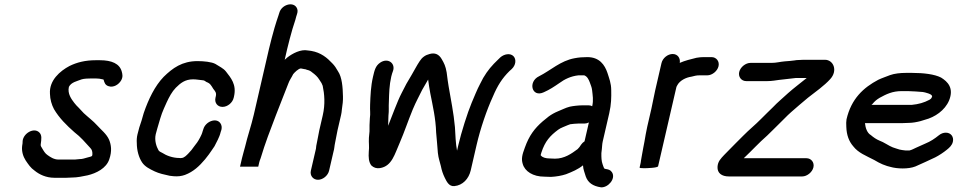

<svg xmlns="http://www.w3.org/2000/svg" viewBox="-20 -772 4326 864"><path d="M441.8 -415C443.1 -415 444.4 -414.7 445.6 -414L446.3 -413C450 -399.6 453.4 -389.5 467.3 -384.5C491 -375.9 515 -392.3 525.3 -410.5C534 -425.9 531 -438.4 527.9 -450C518.3 -485.5 482.7 -501 429.7 -501H410.7C364.3 -501 326.6 -491.7 292.7 -475C250.4 -452.7 200.6 -410.3 204.8 -350C205.3 -324.7 212.5 -300.5 222.9 -281C246.3 -240.8 280 -207.7 314.9 -177C343.4 -155.4 363.7 -130.9 386.5 -106C393.8 -98.5 396.2 -90.2 395.8 -77L394.2 -70C391.9 -68.7 389.6 -67.7 387.5 -67L372.5 -63C360.6 -59.7 350.9 -56 337.9 -56C331.1 -55.3 324 -54.7 316.5 -54H243.5C221.9 -54 205.7 -65.9 194.1 -74C183.1 -81.2 176.8 -92.5 170 -104C166.9 -109 161.8 -116 163.2 -122C166.5 -147.1 169.6 -163.8 156.3 -176.5C132.2 -199.3 85.8 -172.7 81.9 -138C82 -131.5 81.3 -122.7 79.6 -115C76.7 -89.7 84.5 -67.4 95.5 -50C107.9 -31.9 117.7 -16.4 135.9 -4C156.4 12.9 187.2 28 224.5 28H278.5C285.9 28 293.6 27.7 301.8 27C329.4 27 351.6 21.3 374.1 17C413.4 7.7 458.3 -14.6 471.7 -55C485 -93.1 479.9 -121.1 471 -143C459.5 -169.4 435.7 -187.1 417 -208C399.9 -227.2 376.6 -244.4 356.7 -263L334.3 -287C327.1 -293.7 320.5 -301 314.3 -309C301.5 -325.8 282.9 -350.3 290 -381C300.2 -402.3 327.7 -406.9 347.8 -415C358.4 -418.3 378.1 -419 391.7 -419H410.7C423 -419 431.3 -417.5 441.8 -415Z M1031.6 -332 1033 -338C1045.5 -392 1018.6 -421.8 996.9 -450C985.4 -465 965.9 -473.3 949.7 -484C932.6 -493.7 896.5 -497 868.7 -497C799.8 -497 756.9 -465.9 716.3 -426C676.8 -385 648.3 -326 626.7 -263L616.9 -229C609.7 -209.4 603.6 -188.7 598.6 -167C595.6 -154.3 594.6 -141.3 595.6 -128C595.7 -94.5 604.9 -62.7 619.5 -41C632.3 -22 653.6 -11.4 676.6 -0.5C695.2 8.3 719.8 14 743.6 19L761.2 21C780.5 22.6 796.5 20.7 812.5 15C850.4 0.6 876.6 -24.1 902.7 -55L919.8 -77L931.7 -94C936.6 -100.7 941.1 -107.3 945.3 -114C954.3 -132.6 967.4 -153.5 973.1 -178L976.4 -188C979 -199.3 977.5 -209.2 971.7 -217.5C953.3 -244.2 905.1 -225.5 895.1 -191L891.8 -181C889.5 -171.3 884 -159.6 880.3 -153L873.6 -141L867.2 -131L854.3 -114C846.7 -102.6 837 -90.6 827.8 -81.5C819.9 -73.5 808.7 -61 796.1 -61C793.3 -60.3 790.6 -60.3 788.1 -61C756.7 -61 728.4 -72.1 710.4 -84C705 -86.6 695.3 -91 693.2 -96C683.9 -112.3 674.3 -140 680.8 -168C682.6 -176 684.9 -184.3 687.6 -193C696.6 -222.8 704.9 -256.1 717.3 -283L729.8 -311C741.1 -335.4 753.9 -359.5 771 -377C792 -397.8 812.3 -415 848.8 -415C864.3 -415 876.6 -412.1 890.9 -411C899.2 -411 903.8 -406.4 909 -403C926.2 -396.8 929.7 -388.3 939.9 -372C948.4 -360.9 955 -355 951 -338L949.6 -332C944.5 -309.5 958.7 -291 981.2 -291C1003.7 -291 1026.5 -309.5 1031.6 -332Z M1405.8 -129C1403.6 -119.7 1402.3 -111 1401.8 -103L1378.9 -4C1373.8 18.2 1388.9 37 1411 37C1433 37 1455.8 18.2 1460.9 -4L1480.8 -90C1484.7 -102 1484.7 -115.8 1487.8 -129C1490.8 -142 1495.8 -172.4 1498.9 -186L1514.9 -255C1516.6 -262.3 1517.7 -270.3 1518.4 -279C1521.7 -301.2 1524.1 -319.6 1523.3 -339C1522.5 -378.9 1519.1 -424.8 1501.1 -451C1494.3 -463.5 1485.2 -477.4 1475.4 -487C1452.1 -511.9 1424.5 -535.4 1380.4 -543L1364.8 -545C1333.2 -551.3 1296 -531.2 1273.7 -514C1269.4 -510 1265.2 -506.3 1261.1 -503L1272.4 -552C1279.8 -584 1288 -612.3 1296.2 -642C1302.9 -665.5 1308.1 -676.2 1312.9 -697L1316.7 -709C1320.6 -720.3 1319.8 -730.3 1314.1 -739C1296.7 -765.6 1247.3 -750.4 1237.1 -715L1233.3 -703C1226.4 -681 1222.2 -671.6 1215.1 -646C1206.8 -616.3 1197.8 -583.9 1190.2 -551L1122.1 -256C1110.9 -207.3 1093.1 -156.4 1082.9 -112C1081 -106.7 1078.8 -98.7 1076.3 -88C1073.2 -77.3 1070.7 -68 1068.9 -60L1060.1 -22H1142.1L1146.5 -41C1147.5 -45.7 1149.7 -52 1152.9 -60C1172.3 -125.4 1197.3 -190.3 1221.4 -253C1242.1 -303.7 1259.3 -352.1 1277.4 -396C1282.7 -411.6 1292.5 -423.7 1299.1 -438C1303.9 -444.5 1323 -464 1334.1 -464C1339.3 -463.3 1344.4 -462.3 1349.4 -461C1352.8 -461 1356.5 -460 1360.7 -458C1372.4 -455.3 1377.1 -452.7 1385 -446C1397.6 -436.8 1408.8 -426.9 1416.6 -414L1426.9 -398C1428.8 -394.7 1430.5 -390.7 1432.1 -386C1440 -349.1 1444.1 -303.8 1432.4 -253L1416.9 -186C1413.7 -171.8 1409.1 -143.2 1405.8 -129Z M1642.8 -181 1640.1 -152C1638.7 -127 1642.4 -113.2 1639.5 -89C1637.9 -63.8 1639.1 -44.1 1650.5 -28C1661.3 -17.3 1674.4 -13.2 1689.6 -15.5C1744.4 -23.9 1756.2 -79.7 1779 -130C1800.2 -179.1 1815.5 -226.2 1837.6 -280C1852.8 -316.2 1865.8 -338.5 1880 -368C1886 -378.8 1897.2 -397.4 1906.6 -414C1910.2 -391.3 1911.4 -375.6 1916.3 -352C1927.5 -295 1940.7 -239 1942.6 -176C1945.8 -145.2 1947.7 -114.5 1950.4 -84C1953.6 -56.6 1958.6 -47.5 1963.8 -25C1967.8 -4.7 1973 10.4 1981.5 28C1989.7 44.3 2000.1 67.7 2024.4 65.5C2062.3 62.1 2089.4 32.7 2098.2 -5L2124.5 -119C2141.8 -194.1 2170.5 -277.5 2197.8 -337C2219 -387.3 2239.9 -419.9 2272.4 -452L2282.4 -461C2301.8 -479 2304 -505.1 2290.8 -519C2276.4 -534.1 2249.1 -529.2 2231.7 -514L2221.4 -504C2194.3 -478.2 2174.4 -455.4 2154.2 -421L2139.7 -393C2127.9 -371.2 2113.2 -334.7 2102.3 -309C2083.8 -265 2055.5 -175.6 2042.5 -119L2036.7 -94C2030.3 -126.6 2029.4 -164 2027.2 -200C2021.4 -264.9 2008.9 -323.2 1998.7 -384L1994.7 -410C1993.6 -420 1992.1 -432 1990 -446C1985.1 -474.7 1978.7 -487.2 1967.1 -507C1954.6 -528.3 1936.7 -535.7 1913.1 -529C1894.1 -524.3 1879.3 -513.7 1868.7 -497C1852.5 -472.3 1851 -466.4 1832.4 -435C1811.3 -399.8 1805.2 -389.6 1787.7 -354C1766.6 -313.5 1745.1 -250.9 1726.6 -206C1727.3 -221.2 1727.3 -237.3 1728 -251C1731 -278 1728.3 -286.5 1730 -316C1731.1 -352.1 1731.8 -388.8 1740.6 -427C1743.2 -438.3 1745.5 -444.2 1748.6 -453C1760.4 -487 1725.7 -514 1690.6 -490C1670.1 -475.9 1665.5 -456.9 1658.6 -427C1648.3 -382.5 1647.1 -342.3 1645.5 -301C1644.2 -272.1 1647.8 -263.9 1644.4 -240C1642.8 -221.8 1642.5 -196.1 1642.8 -181Z M2427.4 -357C2454.4 -369.1 2472.7 -381.4 2496.9 -398C2520.7 -415.6 2548.8 -429.3 2583 -433H2609C2622.6 -428.1 2628.6 -415.1 2633.8 -402C2637.8 -389.4 2643 -380.4 2644.5 -366C2646.8 -343.4 2651.3 -321.7 2644.9 -294C2640.2 -296.7 2634.8 -298 2628.8 -298H2600.8C2583.8 -298 2558.7 -295.1 2544.4 -292C2524.3 -287 2509.9 -278.4 2490.6 -271C2475.9 -265 2462.1 -257.3 2449.3 -248L2422.2 -226C2385.9 -194.4 2361.3 -162.5 2341.9 -108C2329.4 -74.9 2325.4 -57 2332.1 -35C2341.3 -0.9 2378.5 23 2429.7 23C2439.5 23.7 2449.5 24 2459.5 24C2483.6 22.7 2507 18.7 2527.2 12C2555.1 1.1 2581.2 -9.9 2603.5 -28C2604.3 -8.1 2611.3 4.8 2615.9 22C2625.8 49.9 2647.4 65.5 2684.6 71C2716.8 72.9 2752.5 31.5 2733.8 3C2726.5 -8.1 2717.6 -9.6 2703.8 -12L2701 -13H2700C2695.9 -18.3 2693.9 -27.7 2691.6 -33C2686.4 -47.3 2686 -63.8 2686.2 -83L2688.3 -101C2689.9 -113.3 2689.2 -122 2692.4 -136L2721.5 -262C2731 -303.3 2731.1 -334.2 2730.5 -366C2730.5 -397.4 2721.1 -419.7 2713.5 -444C2701.3 -480 2677.7 -515 2622.9 -515C2601.8 -515 2585 -513.7 2565.7 -510C2502.2 -498.6 2458.4 -455.4 2406 -429C2354.3 -404.4 2373.1 -331.2 2427.4 -357ZM2630 -221 2610.4 -136C2604.1 -132 2599 -127 2594.9 -121L2587.4 -110C2585.4 -107.3 2582.8 -104.3 2579.3 -101C2551.6 -80.5 2520.2 -58 2477.4 -58C2468.7 -58 2460.5 -58.3 2452.6 -59C2437.5 -59 2421.6 -63 2415.4 -71L2413.6 -72C2413.1 -72.7 2413 -73.7 2413.3 -75L2414 -78C2414.3 -79.3 2415.1 -81.8 2416.2 -85.5C2432.8 -137 2456.2 -161.7 2491.4 -188C2502.2 -196.8 2524.2 -203.6 2535.3 -209L2546.2 -213C2553.9 -214.2 2573.8 -216 2581.9 -216H2609.9C2616.5 -216 2623.3 -217.7 2630 -221Z M2956.7 -488 2928.3 -365C2921.9 -337.6 2918 -312.1 2911.3 -283L2892.6 -202C2890.3 -192 2888 -180.7 2885.8 -168L2879.9 -134C2878.4 -124.7 2876.7 -115.7 2874.7 -107C2871.8 -94.5 2866.7 -59.5 2864.3 -49C2864.1 -45 2863.2 -39.8 2861.7 -33.5L2858.2 -18C2857.7 -16 2864.3 -15 2878 -15C2889.5 -15 2939.8 -16.4 2941.5 -24L3024 -381C3024.9 -382.3 3026.1 -384.7 3027.6 -388C3038.6 -409.4 3066.4 -423.5 3091.6 -427C3104.4 -430.3 3113.5 -433 3128 -433H3163C3184.6 -433 3208.4 -452 3213.4 -474C3218.5 -496 3203.5 -515 3181.9 -515H3146.9C3136.2 -515 3125.3 -514 3114.2 -512C3087.9 -505.3 3063.1 -499.8 3038.9 -489C3042.6 -510.4 3029.3 -529 3007.1 -529C2984.6 -529 2961.9 -510.5 2956.7 -488Z M3338 -407H3433C3441.6 -407 3451.1 -407.7 3461.4 -409C3493.2 -414.1 3529.1 -416.6 3561.2 -421H3610.2C3585.1 -400.6 3550 -374 3526.5 -353C3502.8 -330.6 3479.7 -312.4 3457.7 -289C3438.9 -270.2 3424.6 -257.3 3405.9 -238C3378.3 -209.8 3351.2 -188.6 3324.2 -161C3300.1 -136.5 3280.8 -118.1 3257.7 -94L3238.1 -74C3224.5 -58.9 3210.1 -46.2 3208.8 -21C3207.5 7 3227.8 22 3259.9 22H3589.9C3611.6 22 3635.3 3 3640.4 -19C3645.5 -40.9 3630.5 -60 3608.9 -60H3326.9C3363.4 -94.3 3395 -129.4 3432.4 -162C3449.2 -177.6 3467.3 -196.9 3484.2 -213C3502.8 -230.3 3519.6 -249.6 3539.6 -267C3563.7 -287.8 3588.5 -309.9 3615.6 -332C3649.6 -358.5 3689.8 -386.8 3716 -416C3751.1 -454 3730.8 -503 3692.1 -503H3596.1C3589.5 -503 3582.4 -502.7 3574.9 -502C3567.6 -502 3560.7 -501.3 3554.4 -500C3542.7 -498.1 3526.5 -497.1 3512.5 -496C3491.1 -494.4 3474.4 -489 3451.9 -489H3356.9C3335.3 -489 3311.5 -470 3306.4 -448C3301.4 -426 3316.3 -407 3338 -407Z M3901.3 -300 3905 -303C3917.7 -318.1 3924.5 -323.3 3938.6 -332C3968.3 -348.2 3995.6 -362 4037.6 -362H4065.6C4077.6 -362 4123.8 -359.1 4132.7 -358C4141 -357 4175.4 -348.4 4173.5 -340C4173.9 -338.7 4174.3 -337.7 4174.8 -337C4174.6 -336.3 4174.2 -335.7 4173.3 -335C4172 -329.3 4166.7 -325.4 4162.6 -323C4137.9 -310 4114.2 -303.1 4082.3 -300ZM4236.4 -175C4225.1 -175 4214.5 -171 4204.6 -163C4186.4 -148.2 4166.9 -135.2 4144.1 -126L4101.7 -107C4091.6 -102.5 4083.9 -97.6 4072.9 -95H4053.9C4040.9 -96.2 4038.1 -97.2 4027.9 -99L4012 -104C4007.7 -105.3 4002.7 -107 3997.2 -109C3981.5 -114.7 3955.8 -133.1 3938.1 -139C3923 -145.2 3910.3 -154.2 3898.9 -164C3882.1 -173.5 3874.6 -196.1 3872.3 -218H4042.3C4051 -218 4059.7 -218.3 4068.6 -219C4087.2 -219 4106.1 -222.8 4122.4 -227L4141.8 -233C4186.8 -244.5 4231.9 -275 4250.9 -320C4273.6 -376.1 4244.3 -404.8 4214.7 -423C4185.6 -438 4136.1 -444 4084.5 -444H4056.5C4031.7 -444 4004.7 -441.1 3985.2 -434C3968.8 -427.3 3947.9 -420.6 3932.3 -413C3865.7 -377.9 3810.7 -327.8 3789.3 -235C3787.8 -225.7 3787.5 -214.3 3788.4 -201C3789.6 -164.2 3800.4 -135.8 3819.3 -114C3842.8 -83.5 3876.8 -71.5 3914 -52L3933.5 -41C3944.3 -34.9 3958.8 -29.2 3971.8 -25L3986.8 -21C4016.6 -12.3 4067.3 -10.3 4099.3 -23C4129.1 -36.4 4159.5 -49.8 4188.8 -64C4206.3 -73 4225.8 -85.9 4240.6 -98C4252.5 -107.6 4264.2 -117.9 4267.9 -134C4273.1 -156.5 4258.9 -175 4236.4 -175Z"/></svg>

Font: HoneyBee
Style: BdIt
Weight: 700
Foundry: Cannot Into Space Fonts
Version: Version 0.89